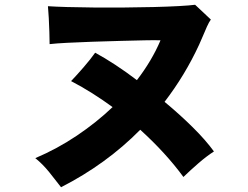

<svg xmlns="http://www.w3.org/2000/svg" viewBox="-20 -751 1040 805"><path d="M236 34Q214 5 186.5 -29Q159 -63 128 -88Q220 -127 302.5 -182.5Q385 -238 452 -302Q411 -332 367.5 -359.5Q324 -387 278 -411Q302 -436 331 -469.5Q360 -503 379 -530Q418 -509 463 -479.5Q508 -450 554 -415Q617 -497 653 -582Q632 -583 587 -582Q542 -581 484 -579.5Q426 -578 367.5 -576Q309 -574 261 -571.5Q213 -569 188 -566Q188 -587 187 -616.5Q186 -646 184.5 -675.5Q183 -705 181 -725Q211 -723 261.5 -721.5Q312 -720 374 -719.5Q436 -719 500.5 -719.5Q565 -720 624.5 -721.5Q684 -723 729.5 -725.5Q775 -728 798 -731Q807 -723 820.5 -710Q834 -697 846.5 -685.5Q859 -674 864 -669Q856 -658 847.5 -639Q839 -620 830.5 -599.5Q822 -579 815 -564Q756 -436 670 -324Q734 -271 788.5 -217Q843 -163 877 -116Q846 -96 812.5 -67Q779 -38 749 -9Q675 -110 568 -207Q426 -63 236 34Z"/></svg>

Font: Zen Kaku Gothic Antique Black
Style: Regular
Weight: 900
Designer: Yoshimichi Ohira
Foundry: Positype
Version: Version 1.001